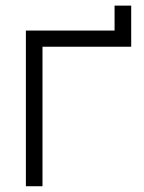

<svg xmlns="http://www.w3.org/2000/svg" viewBox="-20 -646 500 666"><path d="M69.8 0V-540H377.4V-626.5H435.1V-483.9H127.4V0Z"/></svg>

Font: Manrope Light
Style: Regular
Weight: 300
Designer: Mikhail Sharanda
Foundry: Mikhail Sharanda
Version: Version 4.505;FEAKit 1.0